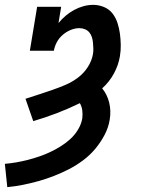

<svg xmlns="http://www.w3.org/2000/svg" viewBox="-60 -548 580 791"><path d="M-30 223 -40 127Q-17 125 6.5 121Q30 117 53.5 111Q77 105 100.5 97Q124 89 146.5 78.5Q169 68 190.5 54.5Q212 41 230.5 24Q249 7 262 -15Q275 -37 279 -60Q281 -77 279 -93Q277 -109 269 -123Q222 -100 173.5 -81.5Q125 -63 77 -49L45 -141Q73 -150 100.5 -159Q128 -168 155.5 -177.5Q183 -187 210 -198.5Q237 -210 261 -228Q285 -246 301.5 -271.5Q318 -297 323 -325Q325 -337 324.5 -349Q324 -361 323 -372.5Q322 -384 318.5 -395Q315 -406 308 -414.5Q301 -423 290 -427.5Q279 -432 267 -432Q249 -432 231 -424.5Q213 -417 198 -404Q183 -391 174 -374Q165 -357 162 -339H63L93 -520H192L181 -453Q195 -470 211 -483.5Q227 -497 245.5 -507Q264 -517 284 -522.5Q304 -528 324 -528Q347 -528 368.5 -519Q390 -510 403.5 -492.5Q417 -475 424 -453.5Q431 -432 434 -409.5Q437 -387 437.5 -363.5Q438 -340 434 -316Q428 -280 409.5 -245.5Q391 -211 361 -184Q382 -158 390 -124.5Q398 -91 392 -55Q387 -23 371 7.5Q355 38 333 64.5Q311 91 283 112Q255 133 225 148.5Q195 164 163 176.5Q131 189 99 198Q67 207 34.5 213.5Q2 220 -30 223Z"/></svg>

Font: Iosevka Curly Slab
Style: Bold Italic
Weight: 700
Italic angle: -9°
Monospace: yes
Designer: Belleve Invis
Foundry: Belleve Invis
Version: Version 22.1.2; ttfautohint (v1.8.4)